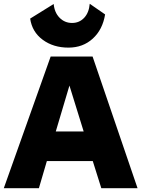

<svg xmlns="http://www.w3.org/2000/svg" viewBox="-27 -992 745 1012"><path d="M334 -741Q254 -741 198 -782.5Q142 -824 132 -894L256 -971Q260 -926 287 -898.5Q314 -871 353 -871Q391 -871 416.5 -898Q442 -925 446 -972L527 -916Q514 -836 462 -788.5Q410 -741 334 -741ZM-7 0 240 -694H461L698 0H507L462 -143H220L178 0ZM267 -299H414L339 -541Z"/></svg>

Font: Cantarell Extra Bold
Style: Regular
Weight: 800
Designer: Dave Crossland, Nikolaus Waxweiler, Florian Fecher, Jacques Le Bailly, Eben Sorkin, Alexei Vanyashin, Alexios Zavras, Em
Version: Version 0.303